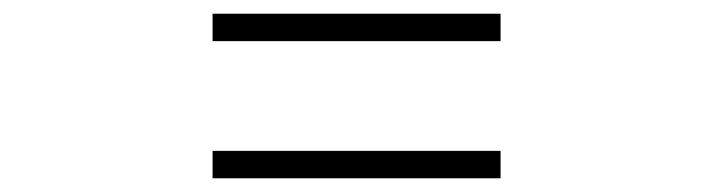

<svg xmlns="http://www.w3.org/2000/svg" viewBox="-20 -520 1040 280"><path d="M710 -460H290V-500H710ZM710 -260H290V-300H710Z"/></svg>

Font: Noto Serif TC
Style: Regular
Weight: 200
Designer: Ryoko NISHIZUKA 西塚涼子 (kana & ideographs); Frank Grießhammer (Latin, Greek & Cyrillic); Wenlong ZHANG 张文龙 (bopomofo); San
Foundry: Adobe
Version: Version 2.001;hotconv 1.1.0;makeotfexe 2.6.0